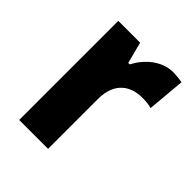

<svg xmlns="http://www.w3.org/2000/svg" viewBox="-164 -655 752 752"><g transform="rotate(45 212.0 -279.5)"><path d="M360 -559C297 -559 245 -512 218 -460H210L187 -549H66V0H226V-276C226 -370 283 -403 346 -403C368 -403 385 -400 397 -397L411 -554C396 -557 376 -559 360 -559Z"/></g></svg>

Font: Noto Sans Thai SemCond ExtBd
Style: Regular
Weight: 800
Width: 4
Designer: Monotype Design Team
Foundry: Monotype Imaging Inc.
Version: Version 2.002